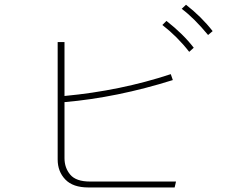

<svg xmlns="http://www.w3.org/2000/svg" viewBox="-20 -826 1040 824"><path d="M227.5 -141.6V-645.5H256.8V-414.1Q497.1 -436.5 712.9 -507.8L721.7 -482.4Q482.4 -407.2 256.8 -387.7V-147.5Q256.8 -105.5 281.7 -76.2Q306.6 -46.9 366.2 -46.9H735.4L729.5 -21.5H359.4Q293 -21.5 260.3 -55.7Q227.5 -89.8 227.5 -141.6ZM759.8 -788.1 778.3 -805.7Q845.7 -752.9 892.6 -692.4L873 -675.8Q812.5 -749 759.8 -788.1ZM676.8 -718.8 694.3 -736.3Q766.6 -679.7 811.5 -621.1L792 -603.5Q741.2 -668.9 676.8 -718.8Z"/></svg>

Font: Gothic A1 Thin
Style: Regular
Weight: 250
Designer: HanYang I&C Co.,Ltd.
Foundry: HanYang I&C Co.,Ltd.
Version: Version 2.50